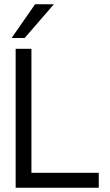

<svg xmlns="http://www.w3.org/2000/svg" viewBox="-20 -878 515 898"><path d="M231.9 -857.9 95.2 -700.2H34.2L144 -857.9ZM441.9 0H53.2V-649.9H127V-69.8H441.9Z"/></svg>

Font: Overused Grotesk
Style: Regular
Weight: 400
Version: Version 0.002